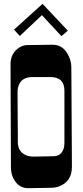

<svg xmlns="http://www.w3.org/2000/svg" viewBox="-20 -984 433 1004"><path d="M37.1 -138.7 35.2 -609.4V-648.9Q35.2 -693.8 63.5 -721.7Q90.8 -748 124.3 -748.3Q157.7 -748.5 183.6 -749L244.1 -750H255.9Q303.7 -750 331.1 -706.1Q353 -670.9 353 -631.8L355.5 -216.3L356 -111.8Q356 -35.2 290 -9.8Q270 -2 246.1 -2L127.9 0Q82.5 0 57.1 -39.1Q37.1 -69.3 37.1 -106.9ZM155.8 -165 258.8 -167Q298.3 -167 312 -204.1Q316.9 -217.8 316.9 -237.8V-509.8Q316.9 -581.1 243.2 -581.1H149.9Q94.2 -581.1 77.6 -537.6Q71.8 -522.5 71.8 -507.3V-473.6L73.2 -279.3V-242.2Q73.2 -201.2 100.1 -181.2Q121.6 -165 155.8 -165ZM202.6 -963.9 334.5 -823.7 301.3 -794.9 199.2 -904.8 83.5 -795.9 53.2 -829.1Z"/></svg>

Font: Smokum
Style: Regular
Weight: 400
Designer: Astigmatic (AOETI)
Foundry: Astigmatic (AOETI)
Version: Version 1.001